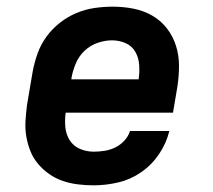

<svg xmlns="http://www.w3.org/2000/svg" viewBox="-20 -548 640 576"><path d="M261 8Q237 8 213 5Q189 2 167.5 -5.5Q146 -13 127.5 -26Q109 -39 94.5 -56Q80 -73 71.5 -94Q63 -115 59 -138Q55 -161 56.5 -185Q58 -209 61 -233L78 -333Q83 -360 92.5 -387Q102 -414 119 -437.5Q136 -461 159.5 -479.5Q183 -498 209.5 -509Q236 -520 263.5 -524Q291 -528 318 -528Q350 -528 380.5 -522Q411 -516 437 -501Q463 -486 481 -462.5Q499 -439 508 -410.5Q517 -382 517 -350.5Q517 -319 512 -287L499 -210H177Q174 -188 176 -166.5Q178 -145 189 -127.5Q200 -110 219.5 -101.5Q239 -93 261 -93Q277 -93 293.5 -95.5Q310 -98 325.5 -105.5Q341 -113 353 -126Q365 -139 370 -155H488Q479 -118 457 -85.5Q435 -53 403 -31Q371 -9 334 -0.5Q297 8 261 8ZM194 -310H396Q399 -332 397.5 -353.5Q396 -375 386 -392.5Q376 -410 357 -418.5Q338 -427 316 -427Q295 -427 273 -419.5Q251 -412 234 -396Q217 -380 208 -359Q199 -338 195 -317Z"/></svg>

Font: Iosevka Etoile Oblique
Style: Bold
Weight: 700
Italic angle: -9°
Designer: Belleve Invis
Foundry: Belleve Invis
Version: Version 15.5.2; ttfautohint (v1.8.4)